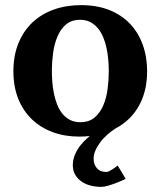

<svg xmlns="http://www.w3.org/2000/svg" viewBox="-20 -520 624 748"><path d="M553.2 -241.2Q553.2 -185.1 535.4 -138.4Q517.6 -91.8 483.4 -58.1Q460 -35.2 429.2 -19Q412.6 -8.3 398.9 3.9Q381.8 19 369.9 35.2Q357.9 51.3 351.3 67.4Q344.7 83.5 344.7 98.1Q344.7 120.1 357.2 135Q369.6 149.9 394.5 149.9Q399.4 149.9 406 146.5Q412.6 143.1 419.2 138.9Q425.8 134.8 430.9 130.6Q436 126.5 438.5 125L469.7 176.8Q451.2 185.5 433.6 192.4Q418.5 198.2 402.1 203.1Q385.7 208 374.5 208Q351.1 208 330.8 202.4Q310.5 196.8 295.7 185.8Q280.8 174.8 272.2 159.4Q263.7 144 263.7 124Q263.7 102.1 272 82.5Q280.3 63 292.7 47.1Q305.2 31.2 319.3 19Q324.7 14.2 329.6 9.8Q310.1 12.2 289.1 12.2Q231.9 12.2 184.8 -5.4Q137.7 -22.9 103.8 -55.7Q69.8 -88.4 51 -135.5Q32.2 -182.6 32.2 -242.2Q32.2 -303.7 51.8 -351.6Q71.3 -399.4 106.2 -432.4Q141.1 -465.3 189.5 -482.7Q237.8 -500 295.9 -500Q357.9 -500 405.8 -481Q453.6 -461.9 486.3 -427.5Q519 -393.1 536.1 -345.7Q553.2 -298.3 553.2 -241.2ZM403.8 -242.2Q403.8 -263.2 401.9 -286.4Q399.9 -309.6 395.3 -332Q390.6 -354.5 382.3 -374.5Q374 -394.5 361.6 -409.7Q349.1 -424.8 332 -433.8Q314.9 -442.9 292 -442.9Q258.3 -442.9 236.8 -424.3Q215.3 -405.8 203.4 -376.7Q191.4 -347.7 186.8 -313Q182.1 -278.3 182.1 -246.1Q182.1 -224.6 183.8 -201.2Q185.5 -177.7 190.2 -155.3Q194.8 -132.8 202.6 -112.8Q210.4 -92.8 222.9 -77.4Q235.4 -62 252.4 -53Q269.5 -43.9 293 -43.9Q327.1 -43.9 348.6 -62.3Q370.1 -80.6 382.3 -109.4Q394.5 -138.2 399.2 -173.3Q403.8 -208.5 403.8 -242.2Z"/></svg>

Font: Charis SIL
Style: Bold
Weight: 700
Foundry: SIL International
Version: Version 4.112